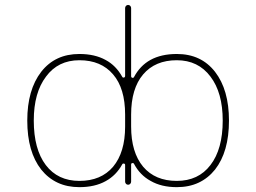

<svg xmlns="http://www.w3.org/2000/svg" viewBox="-20 -773 1040 780"><path d="M698.2 -12.7Q635.7 -12.7 591.8 -38.1Q548.8 -61.5 524.4 -107.4Q522.5 -111.3 517.6 -110.4H516.6Q512.7 -109.4 512.7 -105.5V-35.2Q512.7 -30.3 509.3 -26.4Q505.9 -22.5 500.5 -22.5Q495.1 -22.5 491.7 -26.4Q488.3 -30.3 488.3 -35.2V-103.5Q488.3 -107.4 484.4 -108.4H483.4Q478.5 -109.4 476.6 -105.5Q452.1 -60.5 409.2 -37.1Q365.2 -12.7 302.7 -12.7Q252.9 -12.7 214.4 -30.8Q175.8 -48.8 147.5 -84Q90.8 -156.2 90.8 -283.2Q90.8 -408.2 147.5 -481.4Q175.8 -517.6 214.4 -535.6Q252.9 -553.7 302.7 -553.7Q365.2 -553.7 409.2 -529.3Q451.2 -506.8 476.6 -460.9Q478.5 -457 483.4 -458H484.4Q488.3 -460 488.3 -463.9V-740.2Q488.3 -745.1 491.7 -749Q495.1 -752.9 500.5 -752.9Q505.9 -752.9 509.3 -749Q512.7 -745.1 512.7 -740.2V-462.9Q512.7 -459 516.6 -457H517.6Q522.5 -456.1 524.4 -460Q548.8 -505.9 590.8 -529.3Q634.8 -553.7 698.2 -553.7Q748 -553.7 786.6 -535.6Q825.2 -517.6 853.5 -481.4Q910.2 -408.2 910.2 -283.2Q910.2 -156.2 853.5 -84Q825.2 -48.8 786.6 -30.8Q748 -12.7 698.2 -12.7ZM698.2 -528.3Q610.4 -528.3 561.5 -470.7Q512.7 -413.1 512.7 -307.6V-258.8Q512.7 -154.3 561.5 -95.7Q610.4 -38.1 698.2 -38.1Q786.1 -38.1 835 -102.5Q884.8 -167 884.8 -283.2Q884.8 -396.5 835 -461.9Q785.2 -528.3 698.2 -528.3ZM302.7 -528.3Q215.8 -528.3 167 -461.9Q117.2 -396.5 117.2 -283.2Q117.2 -167 166 -102.5Q214.8 -38.1 302.7 -38.1Q390.6 -38.1 439.5 -95.7Q488.3 -154.3 488.3 -258.8V-307.6Q488.3 -414.1 439.5 -470.7Q390.6 -528.3 302.7 -528.3Z"/></svg>

Font: Rounded-X Mgen+ 1mn thin
Style: Regular
Weight: 100
Designer: [Source Han Sans]
Ryoko NISHIZUKA  (kana & ideographs); Paul D. Hunt (Latin, Greek & Cyrillic); Wenlong ZHANG  (bopomofo
Version: Version 1.059.20150602